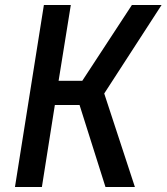

<svg xmlns="http://www.w3.org/2000/svg" viewBox="-20 -750 668 770"><path d="M40 0 156 -730H264L215 -426H310L509 -730H628L398 -375L521 0H403L299 -329H200L148 0Z"/></svg>

Font: NKDuy Mono SemiBold
Style: Italic
Weight: 600
Italic angle: -9°
Monospace: yes
Designer: NKDuy
Foundry: NKDuy
Version: Version 2.251; ttfautohint (v1.8.4.7-5d5b)